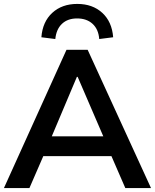

<svg xmlns="http://www.w3.org/2000/svg" viewBox="-20 -959 790 979"><path d="M0 0 319 -705H427L750 0H619L533 -198L585 -163H162L216 -198L130 0ZM372 -567 231 -233 205 -264H541L520 -233L376 -567ZM262 -760 191 -769Q197 -848 246.5 -893.5Q296 -939 374 -939Q452 -939 501.5 -893.5Q551 -848 557 -769L486 -760Q482 -810 452 -837.5Q422 -865 373 -865Q325 -865 296 -837.5Q267 -810 262 -760Z"/></svg>

Font: Mulish ExtraLight
Style: Regular
Weight: 200
Designer: Vernon Adams
Foundry: Vernon Adams
Version: Version 3.603